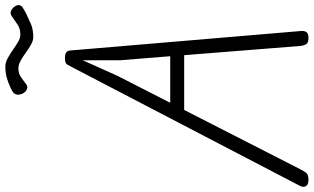

<svg xmlns="http://www.w3.org/2000/svg" viewBox="-278 -947 1202 736"><g transform="rotate(-90 323.0 -579.0)"><path d="M0 2.5Q-9.5 2.5 -16.5 -1.5Q-23.5 -5.5 -24.8 -13.8Q-26 -22 -19.5 -34L431 -899Q439.5 -915.5 444.2 -923.2Q449 -931 468.5 -931Q484.5 -931 490.8 -925.5Q497 -920 497.5 -910L572 -28Q573.5 -13.5 568 -5.5Q562.5 2.5 546 2.5Q526.5 2.5 521.2 -6.8Q516 -16 515 -27L479.5 -474H269.5L43 -30.5Q33 -10.5 26 -4Q19 2.5 0 2.5ZM297 -527.5H475.5L460 -719.5V-863L400 -729ZM548.5 -1052.5Q535.5 -1052.5 520.2 -1061Q505 -1069.5 489.2 -1081Q473.5 -1092.5 458.2 -1101Q443 -1109.5 429.5 -1109.5Q410.5 -1109.5 397.2 -1100.8Q384 -1092 368 -1079.5Q361 -1074.5 354 -1075.5Q347 -1076.5 341 -1081.8Q335 -1087 331.5 -1094.8Q328 -1102.5 328 -1110.5Q328 -1119 333.2 -1125.8Q338.5 -1132.5 357 -1140.5Q374.5 -1149 393.8 -1154.2Q413 -1159.5 436.5 -1159.5Q451 -1159.5 467.2 -1150.8Q483.5 -1142 499.5 -1130.8Q515.5 -1119.5 530.2 -1110.8Q545 -1102 557 -1102Q582 -1102 596 -1112.2Q610 -1122.5 629 -1135Q639.5 -1142 649.2 -1137.8Q659 -1133.5 665.2 -1124.8Q671.5 -1116 671.5 -1109Q671.5 -1100 664 -1094.5Q656.5 -1089 638.5 -1079.5Q620 -1070.5 599 -1061.5Q578 -1052.5 548.5 -1052.5Z"/></g></svg>

Font: Edu VIC WA NT Hand Pre
Style: Regular
Weight: 400
Designer: Tina and Corey Anderson, Eben Sorkin, Mirko Velimirovic
Foundry: Google for Education
Version: Version 1.000